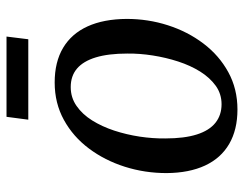

<svg xmlns="http://www.w3.org/2000/svg" viewBox="-101 -655 766 604"><g transform="rotate(-90 282.0 -353.0)"><path d="M324.5 -564Q389 -564 433.5 -537.5Q478 -511 501 -460.5Q524 -410 524.5 -337.5Q524.5 -270 504.5 -207.8Q484.5 -145.5 447 -96Q409.5 -46.5 357 -17.8Q304.5 11 239.5 11Q176 11 131.2 -15Q86.5 -41 63.2 -91Q40 -141 39.5 -212Q39.5 -280.5 59.5 -343.5Q79.5 -406.5 116.8 -456.2Q154 -506 206.8 -535Q259.5 -564 324.5 -564ZM310 -513.5Q277 -513.5 250.8 -495.2Q224.5 -477 205.2 -446.2Q186 -415.5 173.2 -376.8Q160.5 -338 154.2 -296.5Q148 -255 148.5 -216Q148.5 -156 161 -116.8Q173.5 -77.5 197.8 -58.2Q222 -39 256 -39Q288.5 -39 314 -57.2Q339.5 -75.5 358.8 -106.2Q378 -137 390.5 -175.5Q403 -214 409.5 -255.5Q416 -297 415.5 -335.5Q415.5 -395 403.5 -434.5Q391.5 -474 368.2 -493.8Q345 -513.5 310 -513.5ZM216.5 -715.5H469L460.5 -647H207.5Z"/></g></svg>

Font: Merriweather 28pt
Style: Italic
Weight: 400
Italic angle: -7.8°
Version: Version 2.101